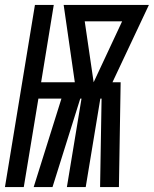

<svg xmlns="http://www.w3.org/2000/svg" viewBox="-50 -755 621 775"><path d="M-30 0 91 -735H167L116 -423H252L207 -735H551L404 -423H437L430 0H354L360 -357H355L296 0H220L279 -357H274L162 0H86L198 -357H105L46 0ZM328 -423 443 -669H292Z"/></svg>

Font: Iosevka Term Curly Semibold
Style: Italic
Weight: 600
Italic angle: -9°
Designer: Belleve Invis
Foundry: Belleve Invis
Version: Version 32.3.0